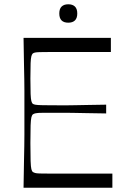

<svg xmlns="http://www.w3.org/2000/svg" viewBox="-20 -877 593 897"><path d="M90 0Q91 -72 92 -118Q93 -164 93.5 -194.5Q94 -225 94 -247.5Q94 -270 94 -293.5Q94 -317 94 -350Q94 -383 94 -406.5Q94 -430 94 -452.5Q94 -475 93.5 -505.5Q93 -536 92 -582Q91 -628 90 -700H498V-634Q475 -634 451 -634Q427 -634 402 -634Q377 -634 350 -634Q323 -634 294 -634Q242 -634 211.5 -634Q181 -634 165.5 -633.5Q150 -633 143.5 -631.5Q137 -630 133 -627Q129 -623 126.5 -614Q124 -605 123 -581.5Q122 -558 122 -510Q122 -462 123 -438Q124 -414 126.5 -405Q129 -396 133 -392Q138 -389 147 -387.5Q156 -386 180.5 -385.5Q205 -385 254 -385Q280 -385 296.5 -385Q313 -385 332.5 -385.5Q352 -386 385 -386.5Q418 -387 476 -388V-347Q418 -348 385 -348.5Q352 -349 332.5 -349.5Q313 -350 296.5 -350Q280 -350 254 -350Q205 -350 181 -350Q157 -350 147.5 -348Q138 -346 134 -343Q129 -339 126.5 -328.5Q124 -318 123 -291Q122 -264 122 -208Q122 -152 123 -124.5Q124 -97 126.5 -87Q129 -77 134 -73Q137 -71 143.5 -69Q150 -67 165.5 -66.5Q181 -66 211.5 -66Q242 -66 294 -66Q324 -66 352 -66Q380 -66 405.5 -66Q431 -66 456 -66Q481 -66 505 -66V0ZM299 -771Q257 -771 257 -814Q257 -836 268 -846.5Q279 -857 299 -857Q319 -857 330 -846.5Q341 -836 341 -814Q341 -792 330 -781.5Q319 -771 299 -771Z"/></svg>

Font: Ojuju
Style: Regular
Weight: 400
Designer: Chisaokwu Joboson, Mirko Velimirovic
Foundry: Udi Foundry
Version: Version 1.000